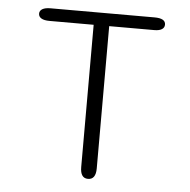

<svg xmlns="http://www.w3.org/2000/svg" viewBox="-48 -666 714 720"><g transform="rotate(5 309.5 -306.5)"><path d="M505 -619Q546.5 -619 546.5 -595.5Q546.5 -584 536.8 -577.8Q527 -571.5 508.5 -571.5H338.5V-36Q338.5 6 309 6Q280 6 280 -36V-571.5H114Q93.5 -571.5 83 -577.8Q72.5 -584 72.5 -595.5Q72.5 -606.5 83 -612.8Q93.5 -619 114 -619Z"/></g></svg>

Font: Sono ExtraLight Monospace Light
Style: Regular
Weight: 300
Version: Version 2.112